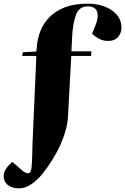

<svg xmlns="http://www.w3.org/2000/svg" viewBox="-100 -802 685 1051"><path d="M380 -767Q333 -767 316 -721Q299 -675 295 -603L291 -521H400L399 -496H290L272 -160Q268 -95 232.5 -13.5Q197 68 129 154Q119 166 100 184Q81 202 56 215.5Q31 229 3 229Q-35 229 -57.5 210.5Q-80 192 -80 161Q-80 124 -32 84L12 123Q41 149 56 146.5Q71 144 73 110Q74 100 75 81.5Q76 63 76.5 41.5Q77 20 77.5 3.5Q78 -13 78 -19L99 -496H21L25 -516L99 -520L102 -549Q105 -590 121 -631.5Q137 -673 169.5 -707Q202 -741 254 -761.5Q306 -782 382 -782Q431 -782 473 -766Q515 -750 540 -720.5Q565 -691 565 -650Q565 -622 546.5 -600Q528 -578 491 -578Q463 -578 441 -590.5Q419 -603 404 -618L421 -659Q441 -706 432 -736.5Q423 -767 380 -767Z"/></svg>

Font: Literata 72pt ExtraBold
Style: Italic
Weight: 800
Italic angle: -2°
Designer: Latin by Veronika Burian and Jose Scaglione. Greek by Irene Vlachou. Cyrillic by Vera Evstafieva
Foundry: TypeTogether
Version: Version 3.002